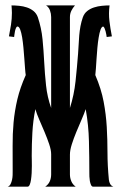

<svg xmlns="http://www.w3.org/2000/svg" viewBox="-20 -704 457 724"><path d="M150.4 0Q162.6 -8.3 167.7 -20.3Q172.9 -32.2 172.9 -46.4V-122.6Q172.9 -138.2 165.5 -160.2Q158.2 -182.1 148.2 -205.8Q138.2 -229.5 128.2 -252.4Q118.2 -275.4 113.3 -292.5Q104.5 -248 102.1 -204.1Q99.6 -160.2 99.6 -116.2Q99.6 -111.8 99.9 -101.6Q100.1 -91.3 100.1 -78.4Q100.1 -65.4 99.4 -51.5Q98.6 -37.6 96.9 -26.1Q95.2 -14.6 92 -7.3Q88.9 0 83.5 0H8.8Q16.1 -2.4 19.8 -9.8Q23.4 -17.1 25.4 -25.9Q27.3 -34.7 27.6 -43.7Q27.8 -52.7 27.8 -59.1Q27.8 -109.4 27.6 -154.3Q27.3 -199.2 31.2 -242.4Q35.2 -285.6 45.4 -329.3Q55.7 -373 77.1 -420.9Q75.7 -428.7 74.5 -445.3Q73.2 -461.9 71.8 -482.2Q70.3 -502.4 68.4 -523.9Q66.4 -545.4 63.5 -563.2Q60.5 -581.1 56.2 -592.5Q51.8 -604 45.9 -604Q43 -604 40.5 -598.9Q38.1 -593.8 36.6 -586.9Q35.2 -580.1 34.4 -573.5Q33.7 -566.9 33.2 -564.5L13.7 -566.9Q18.1 -588.9 21.5 -610.8Q24.9 -632.8 24.9 -655.3Q24.9 -662.1 24.4 -669.4Q23.9 -676.8 23.4 -683.6Q36.6 -683.6 52 -682.1Q67.4 -680.7 81.3 -676Q95.2 -671.4 106.2 -662.6Q117.2 -653.8 122.6 -639.2Q136.2 -598.6 140.4 -555.9Q144.5 -513.2 146.7 -469.5Q148.9 -425.8 153.6 -382.1Q158.2 -338.4 172.9 -296.9V-639.6Q172.9 -652.3 168.5 -664.6Q164.1 -676.8 153.8 -683.6H262.7Q254.4 -674.3 249 -663.3Q243.7 -652.3 243.7 -639.6V-296.9Q259.3 -345.7 264.9 -397.9Q270.5 -450.2 274.4 -501.5Q275.9 -519 276.6 -536.4Q277.3 -553.7 278.8 -570.8Q280.3 -587.9 283.4 -605Q286.6 -622.1 292.5 -639.2Q297.9 -653.8 309.1 -662.6Q320.3 -671.4 334.7 -676Q349.1 -680.7 364.5 -682.1Q379.9 -683.6 393.1 -683.6Q389.2 -653.3 392.6 -625Q396 -596.7 401.9 -566.9L382.3 -564.5Q381.8 -567.9 380.9 -573.7Q379.9 -579.6 378.2 -585.9Q376.5 -592.3 374.3 -597.4Q372.1 -602.5 369.1 -604Q363.3 -603.5 359.1 -592Q355 -580.6 352.1 -562.7Q349.1 -544.9 347.2 -523.4Q345.2 -502 344 -481.7Q342.8 -461.4 341.6 -445.1Q340.3 -428.7 339.4 -420.9Q361.8 -368.7 370.8 -320.6Q379.9 -272.5 382.6 -224.9Q385.3 -177.2 385.3 -128.4Q385.3 -79.6 390.6 -25.9Q391.6 -17.6 395.3 -10.5Q398.9 -3.4 407.7 0H331.5Q326.2 0 323.2 -6.6Q320.3 -13.2 318.8 -21.5Q317.4 -29.8 317.1 -38.1Q316.9 -46.4 316.9 -49.8Q316.9 -110.4 315.4 -171.4Q314 -232.4 303.2 -292.5Q297.4 -275.4 287.4 -252.4Q277.3 -229.5 267.6 -205.8Q257.8 -182.1 250.7 -159.7Q243.7 -137.2 243.7 -121.1V-46.4Q243.7 -33.2 248.8 -20.8Q253.9 -8.3 265.6 0Z"/></svg>

Font: XAYAX
Style: Regular
Weight: 400
Designer: Peter Wiegel
Foundry: Peter Wiegel
Version: Version 1.000 2009 initial release